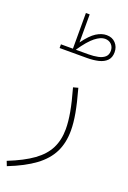

<svg xmlns="http://www.w3.org/2000/svg" viewBox="-178 -734 717 1072"><g transform="rotate(20 180.5 -197.5)"><path d="M152.8 -462.9Q195.3 -525.4 227.8 -550.8Q260.3 -576.2 285.6 -576.2Q309.6 -576.2 324.2 -561.3Q338.9 -546.4 338.9 -523.4Q338.9 -500 324.2 -486.8Q309.6 -473.6 284.2 -468.3Q258.8 -462.9 226.6 -462.9ZM135.7 -462.9H64.5V-440.9H226.6Q264.6 -440.9 295.2 -448.2Q325.7 -455.6 343.5 -473.6Q361.3 -491.7 361.3 -523.4Q361.3 -555.2 341.3 -576.9Q321.3 -598.6 287.6 -598.6Q257.8 -598.6 226.8 -579.1Q195.8 -559.6 158.2 -508.3V-674.8H135.7ZM210 -260.3Q232.4 -180.7 242.2 -125.7Q252 -70.8 252 -26.9Q252 37.6 227.3 87.2Q202.6 136.7 147.9 176.3Q93.3 215.8 2.4 252L13.2 279.8Q108.9 242.2 168 198.5Q227.1 154.8 254.4 99.4Q281.7 43.9 281.7 -28.8Q281.7 -73.7 271.7 -129.6Q261.7 -185.5 238.8 -268.1Z"/></g></svg>

Font: Estedad-FD-VF Thin
Style: Regular
Weight: 100
Designer: Amin Abedi
Version: Version 5.0